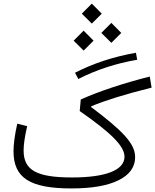

<svg xmlns="http://www.w3.org/2000/svg" viewBox="-20 -1056 870 1076"><path d="M76.7 -362.8C62.5 -298.8 55.7 -247.6 55.7 -208.5C55.7 -59.1 147.5 0 380.4 0C494.1 0 582.5 -15.1 644.5 -45.9C706.5 -76.7 737.3 -119.6 737.3 -175.8C737.3 -252.4 665 -324.7 490.7 -456.1L491.2 -460.4C571.3 -493.7 679.2 -527.3 829.6 -564.9L819.3 -627C674.3 -590.3 537.6 -545.4 432.6 -498.5L426.8 -433.6C595.2 -316.4 677.7 -239.7 677.7 -177.7C677.7 -103 573.7 -61.5 384.3 -61.5C184.6 -61.5 112.3 -102.1 112.3 -212.9C112.3 -246.6 119.1 -292 132.3 -349.1ZM741.7 -760.3C616.7 -738.3 502 -700.7 400.4 -648.4L418.9 -613.3C519 -664.6 629.4 -700.7 749 -721.2ZM604 -815.9 659.7 -871.6 604 -927.7 547.9 -871.6ZM448.7 -772.5 504.4 -828.1 448.7 -884.3 392.6 -828.1ZM494.6 -923.8 550.3 -979.5 494.6 -1035.6 438.5 -979.5Z"/></svg>

Font: Estedad Light
Style: Regular
Weight: 300
Designer: Amin Abedi
Version: Version 7.3